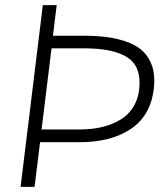

<svg xmlns="http://www.w3.org/2000/svg" viewBox="-20 -731 653 751"><path d="M292 -224.6Q342.8 -224.6 384.5 -235.4Q426.3 -246.1 458.3 -267.6Q490.2 -289.1 508.1 -324.7Q525.9 -360.4 525.9 -407.7Q525.9 -446.3 510.3 -473.1Q494.6 -500 464.4 -514.6Q434.1 -529.3 395.8 -535.6Q357.4 -542 306.2 -542H181.6L142.6 -224.6ZM60.5 0 147.5 -710.9H201.7L187 -591.3H304.2Q353 -591.3 392.3 -586.7Q431.6 -582 468.3 -570.1Q504.9 -558.1 529.5 -538.8Q554.2 -519.5 568.8 -488.5Q583.5 -457.5 583.5 -416Q583.5 -397.9 581.5 -382.3Q568.4 -277.8 491.2 -226.3Q414.1 -174.8 292 -174.8H136.7L115.2 0Z"/></svg>

Font: Muli
Style: ExtraLightItalic
Weight: 200
Italic angle: -7°
Designer: Vernon Adams
Foundry: newtypography
Version: Version 2.0; ttfautohint (v1.00rc1.2-2d82) -l 8 -r 50 -G 200